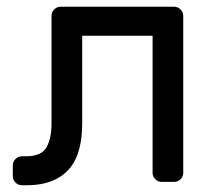

<svg xmlns="http://www.w3.org/2000/svg" viewBox="-20 -540 639 570"><path d="M133 -493Q133 -504 141 -512Q149 -520 160 -520H497Q508 -520 516 -512Q524 -504 524 -493V-27Q524 -16 516 -8Q508 0 497 0H460Q449 0 441 -8Q433 -16 433 -27V-434H224V-173Q224 -132 215.5 -98.5Q207 -65 187.5 -41Q168 -17 136 -3.5Q104 10 57 10H45Q34 10 26 2Q18 -6 18 -17V-49Q18 -60 26 -68Q34 -76 45 -76H57Q103 -76 118 -102.5Q133 -129 133 -174V-493Z"/></svg>

Font: Rubik
Style: Regular
Weight: 400
Designer: Hubert & Fischer
Foundry: Hubert & Fischer
Version: Version 1.002; ttfautohint (v1.6)